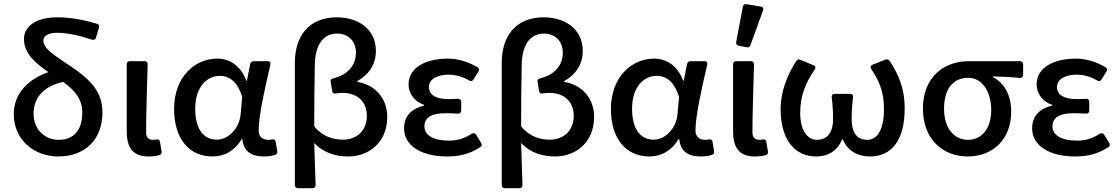

<svg xmlns="http://www.w3.org/2000/svg" viewBox="-20 -770 5583 958"><path d="M339.8 -434.6C262.7 -487.3 196.3 -523.4 196.3 -567.4C196.3 -588.9 216.8 -606.4 265.6 -606.4C310.5 -606.4 367.2 -595.7 438.5 -572.3C449.2 -569.3 456.1 -572.3 459 -582L473.6 -631.8C476.6 -641.6 473.6 -648.4 463.9 -651.4C391.6 -672.9 326.2 -683.6 266.6 -683.6C151.4 -683.6 99.6 -632.8 99.6 -575.2C99.6 -502.9 158.2 -453.1 221.7 -410.2C126 -377 48.8 -307.6 48.8 -201.2C48.8 -68.4 154.3 10.7 270.5 10.7C409.2 10.7 491.2 -78.1 491.2 -209C491.2 -316.4 424.8 -376 339.8 -434.6ZM272.5 -72.3C206.1 -72.3 147.5 -121.1 147.5 -203.1C147.5 -286.1 203.1 -341.8 294.9 -361.3C349.6 -322.3 390.6 -277.3 390.6 -209C390.6 -122.1 349.6 -72.3 272.5 -72.3Z M612.3 -116.2C612.3 -37.1 639.6 10.7 720.7 10.7C745.1 10.7 761.7 7.8 775.4 3.9C785.2 1 788.1 -6.8 786.1 -15.6L778.3 -62.5C776.4 -72.3 769.5 -76.2 759.8 -74.2C754.9 -73.2 750 -72.3 745.1 -72.3C722.7 -72.3 709 -82 709 -110.4C709 -205.1 713.9 -335 716.8 -449.2C716.8 -459 710.9 -464.8 701.2 -464.8H627.9C618.2 -464.8 612.3 -459 612.3 -449.2Z M848.6 -226.6C848.6 -75.2 925.8 10.7 1040 10.7C1100.6 10.7 1150.4 -17.6 1186.5 -76.2H1189.5C1195.3 -14.6 1234.4 10.7 1294.9 10.7C1319.3 10.7 1337.9 7.8 1352.5 2.9C1362.3 0 1365.2 -6.8 1363.3 -15.6L1355.5 -62.5C1353.5 -73.2 1346.7 -76.2 1336.9 -74.2C1331.1 -73.2 1324.2 -72.3 1318.4 -72.3C1292 -72.3 1270.5 -86.9 1270.5 -118.2C1270.5 -194.3 1302.7 -334 1329.1 -447.3C1331.1 -458 1326.2 -464.8 1315.4 -464.8H1246.1C1237.3 -464.8 1230.5 -460 1228.5 -451.2L1211.9 -367.2H1209C1179.7 -446.3 1122.1 -477.5 1063.5 -477.5C950.2 -477.5 848.6 -383.8 848.6 -226.6ZM1180.7 -200.2C1174.8 -129.9 1120.1 -73.2 1062.5 -73.2C995.1 -73.2 954.1 -126 954.1 -227.5C954.1 -338.9 1014.6 -391.6 1077.1 -391.6C1120.1 -391.6 1163.1 -368.2 1188.5 -286.1Z M1451.2 -457V153.3C1451.2 163.1 1457 168.9 1466.8 168.9H1540C1549.8 168.9 1554.7 163.1 1554.7 153.3L1547.9 -56.6C1597.7 -3.9 1660.2 10.7 1718.8 10.7C1816.4 10.7 1912.1 -55.7 1912.1 -186.5C1912.1 -279.3 1852.5 -346.7 1762.7 -361.3V-365.2C1821.3 -398.4 1855.5 -449.2 1855.5 -515.6C1855.5 -629.9 1760.7 -683.6 1661.1 -683.6C1518.6 -683.6 1451.2 -586.9 1451.2 -457ZM1810.5 -192.4C1810.5 -115.2 1756.8 -73.2 1692.4 -73.2C1645.5 -73.2 1591.8 -85.9 1547.9 -139.6C1547.9 -242.2 1548.8 -343.8 1550.8 -447.3C1552.7 -546.9 1592.8 -602.5 1662.1 -602.5C1711.9 -602.5 1755.9 -570.3 1755.9 -506.8C1755.9 -452.1 1724.6 -399.4 1642.6 -378.9C1632.8 -377 1627.9 -371.1 1629.9 -361.3L1637.7 -315.4C1639.6 -304.7 1646.5 -301.8 1656.2 -303.7C1667 -305.7 1676.8 -306.6 1687.5 -306.6C1769.5 -306.6 1810.5 -256.8 1810.5 -192.4Z M1996.1 -129.9C1996.1 -40 2086.9 10.7 2210 10.7C2270.5 10.7 2320.3 0 2376 -35.2C2384.8 -41 2385.7 -47.9 2380.9 -56.6L2355.5 -97.7C2350.6 -106.4 2341.8 -107.4 2333 -102.5C2294.9 -77.1 2258.8 -68.4 2220.7 -68.4C2142.6 -68.4 2097.7 -94.7 2097.7 -139.6C2097.7 -182.6 2131.8 -205.1 2203.1 -205.1C2223.6 -205.1 2244.1 -204.1 2264.6 -203.1C2275.4 -202.1 2281.2 -209 2281.2 -218.8V-261.7C2281.2 -271.5 2275.4 -277.3 2264.6 -277.3C2249 -276.4 2233.4 -275.4 2218.8 -275.4C2151.4 -275.4 2120.1 -298.8 2120.1 -335.9C2120.1 -375 2162.1 -397.5 2217.8 -397.5C2254.9 -397.5 2289.1 -386.7 2321.3 -368.2C2330.1 -363.3 2337.9 -365.2 2342.8 -374L2367.2 -413.1C2372.1 -421.9 2370.1 -429.7 2362.3 -434.6C2317.4 -460.9 2266.6 -477.5 2213.9 -477.5C2110.4 -477.5 2018.6 -436.5 2018.6 -348.6C2018.6 -306.6 2044.9 -263.7 2095.7 -247.1V-243.2C2039.1 -229.5 1996.1 -195.3 1996.1 -129.9Z M2483.4 -457V153.3C2483.4 163.1 2489.3 168.9 2499 168.9H2572.3C2582 168.9 2586.9 163.1 2586.9 153.3L2580.1 -56.6C2629.9 -3.9 2692.4 10.7 2751 10.7C2848.6 10.7 2944.3 -55.7 2944.3 -186.5C2944.3 -279.3 2884.8 -346.7 2794.9 -361.3V-365.2C2853.5 -398.4 2887.7 -449.2 2887.7 -515.6C2887.7 -629.9 2793 -683.6 2693.4 -683.6C2550.8 -683.6 2483.4 -586.9 2483.4 -457ZM2842.8 -192.4C2842.8 -115.2 2789.1 -73.2 2724.6 -73.2C2677.7 -73.2 2624 -85.9 2580.1 -139.6C2580.1 -242.2 2581.1 -343.8 2583 -447.3C2585 -546.9 2625 -602.5 2694.3 -602.5C2744.1 -602.5 2788.1 -570.3 2788.1 -506.8C2788.1 -452.1 2756.8 -399.4 2674.8 -378.9C2665 -377 2660.2 -371.1 2662.1 -361.3L2669.9 -315.4C2671.9 -304.7 2678.7 -301.8 2688.5 -303.7C2699.2 -305.7 2709 -306.6 2719.7 -306.6C2801.8 -306.6 2842.8 -256.8 2842.8 -192.4Z M3028.3 -226.6C3028.3 -75.2 3105.5 10.7 3219.7 10.7C3280.3 10.7 3330.1 -17.6 3366.2 -76.2H3369.1C3375 -14.6 3414.1 10.7 3474.6 10.7C3499 10.7 3517.6 7.8 3532.2 2.9C3542 0 3544.9 -6.8 3543 -15.6L3535.2 -62.5C3533.2 -73.2 3526.4 -76.2 3516.6 -74.2C3510.7 -73.2 3503.9 -72.3 3498 -72.3C3471.7 -72.3 3450.2 -86.9 3450.2 -118.2C3450.2 -194.3 3482.4 -334 3508.8 -447.3C3510.7 -458 3505.9 -464.8 3495.1 -464.8H3425.8C3417 -464.8 3410.2 -460 3408.2 -451.2L3391.6 -367.2H3388.7C3359.4 -446.3 3301.8 -477.5 3243.2 -477.5C3129.9 -477.5 3028.3 -383.8 3028.3 -226.6ZM3360.4 -200.2C3354.5 -129.9 3299.8 -73.2 3242.2 -73.2C3174.8 -73.2 3133.8 -126 3133.8 -227.5C3133.8 -338.9 3194.3 -391.6 3256.8 -391.6C3299.8 -391.6 3342.8 -368.2 3368.2 -286.1Z M3686.5 -736.3 3653.3 -560.5C3651.4 -549.8 3656.2 -543.9 3666 -542L3705.1 -534.2C3713.9 -532.2 3721.7 -535.2 3724.6 -544.9L3787.1 -717.8C3791 -728.5 3787.1 -735.4 3776.4 -737.3L3705.1 -749C3695.3 -751 3688.5 -747.1 3686.5 -736.3ZM3637.7 -116.2C3637.7 -37.1 3665 10.7 3746.1 10.7C3770.5 10.7 3787.1 7.8 3800.8 3.9C3810.5 1 3813.5 -6.8 3811.5 -15.6L3803.7 -62.5C3801.8 -72.3 3794.9 -76.2 3785.2 -74.2C3780.3 -73.2 3775.4 -72.3 3770.5 -72.3C3748 -72.3 3734.4 -82 3734.4 -110.4C3734.4 -205.1 3739.3 -335 3742.2 -449.2C3742.2 -459 3736.3 -464.8 3726.6 -464.8H3653.3C3643.6 -464.8 3637.7 -459 3637.7 -449.2Z M3875 -226.6C3875 -69.3 3948.2 10.7 4051.8 10.7C4107.4 10.7 4156.2 -12.7 4181.6 -74.2H4185.5C4210.9 -12.7 4264.6 10.7 4321.3 10.7C4428.7 10.7 4494.1 -70.3 4494.1 -229.5C4494.1 -326.2 4464.8 -397.5 4418.9 -465.8C4414.1 -473.6 4407.2 -475.6 4398.4 -472.7L4334 -447.3C4324.2 -443.4 4321.3 -434.6 4327.1 -425.8C4373 -356.4 4390.6 -304.7 4390.6 -223.6C4390.6 -122.1 4356.4 -72.3 4307.6 -72.3C4263.7 -72.3 4229.5 -97.7 4229.5 -176.8C4229.5 -212.9 4231.4 -242.2 4236.3 -285.2C4237.3 -295.9 4231.4 -301.8 4221.7 -301.8H4144.5C4134.8 -301.8 4128.9 -295.9 4129.9 -285.2C4134.8 -242.2 4136.7 -212.9 4136.7 -176.8C4136.7 -101.6 4101.6 -72.3 4056.6 -72.3C4005.9 -72.3 3972.7 -123 3972.7 -207C3972.7 -291 3998 -353.5 4044.9 -422.9C4050.8 -432.6 4049.8 -439.5 4039.1 -444.3L3973.6 -471.7C3964.8 -475.6 3958 -473.6 3953.1 -465.8C3908.2 -396.5 3875 -312.5 3875 -226.6Z M4585 -227.5C4585 -73.2 4686.5 10.7 4808.6 10.7C4931.6 10.7 5025.4 -72.3 5025.4 -212.9C5025.4 -293.9 4992.2 -355.5 4934.6 -384.8V-388.7C4983.4 -387.7 5021.5 -385.7 5068.4 -380.9C5079.1 -380.9 5085 -386.7 5085 -396.5V-449.2C5085 -459 5079.1 -464.8 5069.3 -464.8H4813.5C4695.3 -464.8 4585 -390.6 4585 -227.5ZM4925.8 -221.7C4925.8 -128.9 4878.9 -72.3 4809.6 -72.3C4740.2 -72.3 4690.4 -130.9 4690.4 -227.5C4690.4 -333 4741.2 -381.8 4810.5 -381.8C4884.8 -381.8 4925.8 -306.6 4925.8 -221.7Z M5129.9 -129.9C5129.9 -40 5220.7 10.7 5343.8 10.7C5404.3 10.7 5454.1 0 5509.8 -35.2C5518.6 -41 5519.5 -47.9 5514.6 -56.6L5489.3 -97.7C5484.4 -106.4 5475.6 -107.4 5466.8 -102.5C5428.7 -77.1 5392.6 -68.4 5354.5 -68.4C5276.4 -68.4 5231.4 -94.7 5231.4 -139.6C5231.4 -182.6 5265.6 -205.1 5336.9 -205.1C5357.4 -205.1 5377.9 -204.1 5398.4 -203.1C5409.2 -202.1 5415 -209 5415 -218.8V-261.7C5415 -271.5 5409.2 -277.3 5398.4 -277.3C5382.8 -276.4 5367.2 -275.4 5352.5 -275.4C5285.2 -275.4 5253.9 -298.8 5253.9 -335.9C5253.9 -375 5295.9 -397.5 5351.6 -397.5C5388.7 -397.5 5422.9 -386.7 5455.1 -368.2C5463.9 -363.3 5471.7 -365.2 5476.6 -374L5501 -413.1C5505.9 -421.9 5503.9 -429.7 5496.1 -434.6C5451.2 -460.9 5400.4 -477.5 5347.7 -477.5C5244.1 -477.5 5152.3 -436.5 5152.3 -348.6C5152.3 -306.6 5178.7 -263.7 5229.5 -247.1V-243.2C5172.9 -229.5 5129.9 -195.3 5129.9 -129.9Z"/></svg>

Font: Ed Sans Neue Medium
Style: Regular
Weight: 500
Designer: Stephen Hutchings
Version: Version 1.004;PS 001.004;hotconv 1.0.88;makeotf.lib2.5.64775